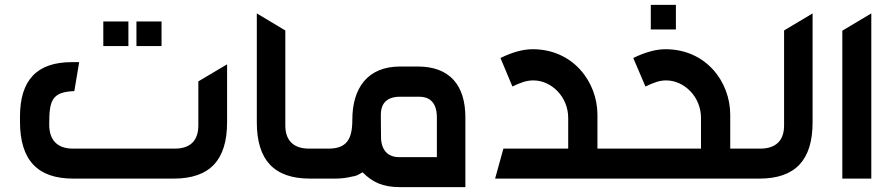

<svg xmlns="http://www.w3.org/2000/svg" viewBox="-20 -733 3656 788"><path d="M280 0H693C841 0 912 -76 912 -231V-469L794 -399V-218C794 -156 761 -123 697 -123H280C216 -123 182 -157 182 -222C182 -318 191 -356 285 -359L305 -478H275C132 -478 62 -405 62 -254V-234C62 -77 133 0 280 0ZM404 -544H507V-645H404ZM540 -544H643V-645H540Z M1252 0H1317V-123H1249C1185 -123 1151 -156 1151 -218V-608L1034 -678V-231C1034 -76 1105 0 1252 0Z M1622 35H1890V-251C1890 -384 1825 -460 1695 -460H1622C1488 -460 1426 -371 1426 -241C1426 -162 1403 -123 1328 -123H1287V0H1357C1380 0 1404 -3 1428 -9C1437 -9 1450 -15 1468 -26C1508 14 1549 35 1622 35ZM1543 -262C1543 -297 1557 -336 1622 -336H1701C1733 -336 1773 -322 1773 -251V-88H1617C1587 -88 1549 -102 1544 -161C1544 -178 1543 -202 1543 -262Z M2046 -123 2012 0H2515V-123H2432V-262C2432 -397 2332 -531 2166 -531C2127 -531 2083 -519 2034 -495L2083 -378C2117 -394 2140 -403 2169 -403C2243 -403 2312 -336 2312 -249V-123Z M2485 -123V0H3103V-123H2977V-262C2977 -397 2878 -531 2711 -531C2673 -531 2628 -519 2579 -495L2629 -378C2663 -394 2686 -403 2714 -403C2788 -403 2857 -336 2857 -249V-123ZM2651 -612H2754V-713H2651Z M3100 -123H3073V0H3097C3244 0 3315 -76 3315 -231V-678L3198 -608V-218C3198 -156 3164 -123 3100 -123Z M3437 -607V0H3556V-678Z"/></svg>

Font: All Genders v4
Style: Regular
Weight: 400
Designer: Rassam Alawdi
Foundry: Rassam Art
Version: Version 3.100;FEAKit 1.0